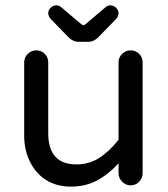

<svg xmlns="http://www.w3.org/2000/svg" viewBox="-20 -694 635 725"><path d="M236.3 -555.7 169.9 -624Q162.1 -633.8 162.1 -644.5Q162.1 -655.3 171.4 -664.6Q180.7 -673.8 192.4 -673.8Q203.1 -673.8 210.9 -667L287.1 -602.5Q293 -598.6 294.9 -598.6Q298.8 -598.6 302.7 -602.5L378.9 -667Q386.7 -673.8 397.5 -673.8Q409.2 -673.8 418.5 -664.6Q427.7 -655.3 427.7 -644.5Q427.7 -633.8 419.9 -624L353.5 -555.7Q335 -536.1 313.5 -536.1H276.4Q254.9 -536.1 236.3 -555.7ZM153.3 -14.6Q114.3 -40 92.8 -84Q71.3 -127.9 71.3 -181.6V-459Q71.3 -477.5 85 -490.7Q98.6 -503.9 117.2 -503.9Q135.7 -503.9 148.9 -490.7Q162.1 -477.5 162.1 -459V-191.4Q162.1 -73.2 268.6 -73.2Q315.4 -73.2 353 -96.7Q390.6 -120.1 427.7 -166V-459Q427.7 -477.5 441.4 -490.7Q455.1 -503.9 473.6 -503.9Q492.2 -503.9 505.4 -490.7Q518.6 -477.5 518.6 -459V-40Q518.6 -21.5 505.4 -7.8Q492.2 5.9 473.6 5.9Q455.1 5.9 441.4 -7.8Q427.7 -21.5 427.7 -40V-77.1Q387.7 -34.2 344.7 -11.7Q301.8 10.7 247.1 10.7Q194.3 10.7 153.3 -14.6Z"/></svg>

Font: KTXP_ComRound
Style: Medium
Weight: 500
Version: Version 1.01;May 16, 2022;FontCreator 13.0.0.2683 64-bit